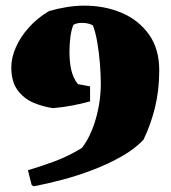

<svg xmlns="http://www.w3.org/2000/svg" viewBox="-20 -543 604 680"><path d="M99 117 92 112 79 60Q122 47 170.5 29.5Q219 12 270 -19Q301 -59 319 -121Q337 -183 337 -247Q337 -279 334 -316.5Q331 -354 325 -390.5Q319 -427 309 -453Q293 -462 271 -462Q251 -462 240 -455Q233 -439 229.5 -413.5Q226 -388 226 -358Q226 -324 232.5 -295Q239 -266 256 -245Q267 -243 278 -241Q289 -239 299 -237V-184Q271 -176 237 -169.5Q203 -163 168 -160Q132 -165 98 -179.5Q64 -194 42 -224Q20 -254 20 -305Q20 -338 36 -375Q52 -412 82.5 -446Q113 -480 154 -504Q186 -513 217 -518Q248 -523 279 -523Q351 -523 411 -497.5Q471 -472 507.5 -421Q544 -370 544 -294Q544 -224 529 -162.5Q514 -101 488 -48Q458 -16 411.5 10.5Q365 37 310.5 58Q256 79 201 93.5Q146 108 99 117Z"/></svg>

Font: Labrada Black
Style: Regular
Weight: 900
Designer: Mercedes Jáuregui
Foundry: Omnibus-Type Team
Version: Version 1.000; ttfautohint (v1.8.4.7-5d5b)